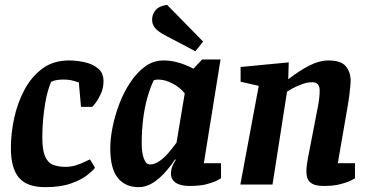

<svg xmlns="http://www.w3.org/2000/svg" viewBox="-20 -763 1530 794"><path d="M167 11Q91 11 58 -28.5Q25 -68 25 -151Q25 -210 38.5 -273.5Q52 -337 81 -391.5Q110 -446 155.5 -479.5Q201 -513 265 -513Q298 -513 331 -505.5Q364 -498 386 -479.5Q408 -461 408 -427Q408 -399 397.5 -376Q387 -353 376 -338.5Q365 -324 361 -321H315L306 -422Q303 -423 285 -428.5Q267 -434 241 -434Q225 -434 212 -431.5Q199 -429 191 -424Q185 -410 178.5 -388Q172 -366 167 -336.5Q162 -307 158.5 -271Q155 -235 155 -194Q155 -142 166.5 -116Q178 -90 199.5 -81.5Q221 -73 251 -73Q275 -73 296 -80Q317 -87 332 -94.5Q347 -102 352 -104L373 -69Q366 -59 341.5 -39.5Q317 -20 274 -4.5Q231 11 167 11Z M553 11Q498 11 467 -27.5Q436 -66 436 -150Q436 -189 445.5 -237Q455 -285 473.5 -333.5Q492 -382 519 -422.5Q546 -463 580 -488Q614 -513 656 -513Q680 -513 702.5 -508Q725 -503 745 -495Q765 -487 780 -479L816 -517H892L823 -88H894V-26Q892 -24 876.5 -16Q861 -8 833.5 -1Q806 6 764 6Q726 6 706.5 -7.5Q687 -21 687 -45Q687 -60 692 -73.5Q697 -87 707 -102L704 -104Q685 -75 661 -48.5Q637 -22 610 -5.5Q583 11 553 11ZM600 -83Q620 -83 640.5 -97.5Q661 -112 678.5 -133Q696 -154 710 -173L744 -377Q724 -402 693 -418Q662 -434 634 -434Q627 -434 622.5 -433Q618 -432 615 -430Q601 -400 589.5 -359.5Q578 -319 572 -271Q566 -223 566 -171Q566 -131 575 -107Q584 -83 600 -83ZM788 -551 695 -600Q669 -613 649.5 -624.5Q630 -636 619.5 -649.5Q609 -663 609 -682Q609 -703 623 -720.5Q637 -738 671 -743L820 -591Z M1320 6Q1287 6 1271.5 -3Q1256 -12 1251.5 -25.5Q1247 -39 1247 -52Q1247 -68 1249.5 -84.5Q1252 -101 1254 -112L1297 -334Q1299 -347 1300.5 -360.5Q1302 -374 1302 -390Q1302 -404 1295 -413.5Q1288 -423 1272 -423Q1251 -423 1229 -415Q1207 -407 1190 -397.5Q1173 -388 1167 -384L1107 0H974L1050 -408L975 -425V-486L1174 -505L1172 -436H1173Q1195 -453 1216.5 -467Q1238 -481 1258.5 -491.5Q1279 -502 1299 -507.5Q1319 -513 1338 -513Q1391 -513 1410.5 -488.5Q1430 -464 1430 -430Q1430 -419 1428 -400Q1426 -381 1424 -364Q1422 -347 1420 -337L1377 -88H1448V-26Q1446 -24 1430 -16Q1414 -8 1386 -1Q1358 6 1320 6Z"/></svg>

Font: Faustina
Style: Bold Italic
Weight: 700
Italic angle: -8°
Designer: Alfonso Garcia
Foundry: http://www.omnibus-type.com
Version: Version 1.200